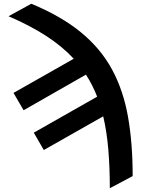

<svg xmlns="http://www.w3.org/2000/svg" viewBox="-20 -788 749 1021"><path d="M25.4 -701.7 146.5 -768.1Q305.7 -702.1 410.4 -616.2Q515.1 -530.3 575.4 -419.2Q635.7 -308.1 660.6 -167.5Q685.5 -26.9 685.5 148.4L564 212.9Q564 101.1 555.9 6.1Q547.9 -88.9 528.8 -169.4L212.9 9.8L159.7 -82.5L496.6 -273.9Q472.2 -336.9 437 -391.1L105.5 -201.7L51.8 -293.9L372.1 -475.6Q311 -541.5 225.6 -596.9Q140.1 -652.3 25.4 -701.7Z"/></svg>

Font: Inter Tight SemiBold
Style: Regular
Weight: 600
Designer: Rasmus Andersson
Foundry: rsms
Version: Version 3.004; ttfautohint (v1.8.4.7-5d5b)